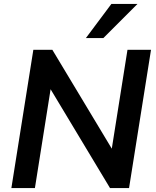

<svg xmlns="http://www.w3.org/2000/svg" viewBox="-20 -959 795 979"><path d="M38 0 150 -705H247L550 -201L630 -705H750L638 0H541L238 -504L158 0ZM418 -765 548 -939H681L507 -765Z"/></svg>

Font: Mulish
Style: Bold Italic
Weight: 700
Italic angle: -9°
Designer: Vernon Adams
Foundry: Vernon Adams
Version: Version 3.603; ttfautohint (v1.8.3)